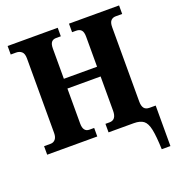

<svg xmlns="http://www.w3.org/2000/svg" viewBox="-160 -845 1097 1185"><g transform="rotate(-20 388.5 -252.0)"><path d="M699 210Q696 124 686.5 78.5Q677 33 655 16.5Q633 0 592 0H426V-56H453Q498 -56 498 -116V-341H280V-111Q280 -56 321 -56H352V0H23V-56H66Q85 -56 97 -70Q109 -84 109 -111V-601Q109 -633 94.5 -645.5Q80 -658 59 -658H23V-714H352V-658H321Q301 -658 290.5 -645.5Q280 -633 280 -604V-405H498V-602Q498 -633 486.5 -645.5Q475 -658 452 -658H426V-714H755V-658H712Q693 -658 681 -645.5Q669 -633 669 -602V-114Q669 -85 680 -70.5Q691 -56 716 -56H756V210Z"/></g></svg>

Font: Noto Serif SemiCondensed ExtraBold
Style: Regular
Weight: 800
Width: 4
Designer: Monotype Design Team
Foundry: Monotype Imaging Inc.
Version: Version 2.015